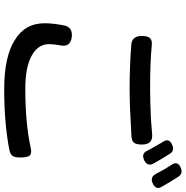

<svg xmlns="http://www.w3.org/2000/svg" viewBox="-5 -870 906 937"><g transform="rotate(90 448.5 -401.0)"><path d="M415 32Q257 32 176 -19Q93 -69 93 -165Q93 -209 104 -262Q113 -302 158 -298Q214 -292 200 -237Q195 -209 195 -187Q195 -134 248 -104Q304 -71 412 -71Q581 -71 699 -97Q728 -104 739 -92Q748 -80 748 -47Q748 -22 742 -12Q735 1 715 6Q585 32 415 32ZM416 -580Q305 -580 199 -588Q155 -591 155 -639Q155 -668 165.5 -679.5Q176 -691 202 -688Q285 -680 415 -680Q465 -680 559 -684Q611 -688 635 -690Q685 -694 685 -640Q685 -615 677 -603Q668 -590 645 -589Q494 -580 416 -580ZM715 -666Q713 -669 710 -676Q699 -696 693 -706Q691 -710 686 -718Q677 -735 672 -742Q651 -773 687 -788Q714 -800 729 -778Q755 -737 778 -696Q793 -666 761 -651Q729 -636 715 -666ZM829 -707Q828 -709 826 -712Q813 -737 806 -749Q799 -761 785 -783Q762 -815 799 -830Q826 -841 841 -819Q863 -786 892 -735Q907 -708 875 -693Q844 -679 829 -707Z"/></g></svg>

Font: GenSenRounded TW M
Style: Regular
Weight: 500
Version: Version 1.501;PS 1;hotconv 16.6.51;makeotf.lib2.5.65220